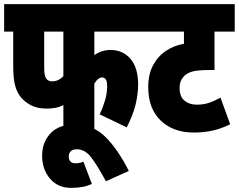

<svg xmlns="http://www.w3.org/2000/svg" viewBox="-20 -642 1157 930"><path d="M437 -489V-375Q472 -400 515 -400Q575 -400 612 -357Q649 -314 649 -233Q649 -185 636.5 -134.5Q624 -84 594 -25L463 -88Q478 -120 488.5 -155Q499 -190 499 -224Q499 -248 492.5 -257.5Q486 -267 475 -267Q455 -267 437 -237V0H287V-133Q267 -123 247 -119.5Q227 -116 206 -116Q162 -116 131.5 -131.5Q101 -147 81 -171Q63 -193 53.5 -226.5Q44 -260 44 -325V-489H0V-622H685V-489ZM194 -489V-322Q194 -296 196 -283Q198 -270 205 -260Q214 -248 233 -248Q249 -248 263 -255Q277 -262 287 -273V-489Z M425 249Q403 259 379 263.5Q355 268 324 268Q260 268 222 223Q184 178 184 112Q184 47 224.5 4Q265 -39 341 -39Q430 -39 490.5 21Q551 81 604 186L493 236Q448 153 419 117Q390 81 352 81Q333 81 323 90.5Q313 100 313 115Q313 149 346 149Q365 149 384 141Z M1117 -489H1019V-303H994Q955 -303 928 -299Q901 -295 882 -282Q868 -272 859 -256Q850 -240 850 -216Q850 -174 873.5 -154.5Q897 -135 933 -135Q965 -135 991 -143.5Q1017 -152 1048 -169L1095 -40Q1052 -19 1010 -9.5Q968 0 919 0Q819 0 758.5 -58Q698 -116 698 -220Q698 -283 722 -327Q746 -371 785 -396.5Q824 -422 871 -430V-489H673V-622H1117Z"/></svg>

Font: Noto Sans ExtraCondensed Black
Style: Regular
Weight: 900
Width: 2
Designer: Monotype Design Team
Foundry: Monotype Imaging Inc.
Version: Version 2.013; ttfautohint (v1.8.4.7-5d5b)